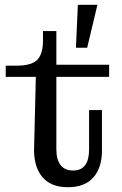

<svg xmlns="http://www.w3.org/2000/svg" viewBox="-20 -774 512 804"><path d="M298 -574 306 -754H388L345 -574ZM264 10Q191 10 155 -35.5Q119 -81 123 -162L130 -452H4V-499H49Q112 -499 136 -523.5Q160 -548 160 -604V-644H216V-503H437V-452H216V-148Q216 -106 233.5 -83Q251 -60 286 -60Q353 -60 353 -148V-313H407V-144Q407 -72 371 -31Q335 10 264 10Z"/></svg>

Font: Montagu Slab 144pt
Style: Regular
Weight: 400
Designer: Florian Karsten
Foundry: Florian Karsten
Version: Version 1.000; ttfautohint (v1.8.3)